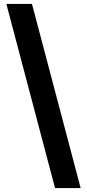

<svg xmlns="http://www.w3.org/2000/svg" viewBox="-20 -820 444 982"><path d="M261.5 142 12.5 -800H143.5L392.5 142Z"/></svg>

Font: Trispace Condensed SemiBold
Style: Regular
Weight: 600
Width: 3
Designer: Tyler Finck
Foundry: Etcetera Type Company
Version: Version 1.210; ttfautohint (v1.8.3)